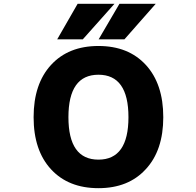

<svg xmlns="http://www.w3.org/2000/svg" viewBox="-20 -986 1040 1018"><path d="M752.9 -88.9Q661.1 11.7 502 11.7Q342.8 11.7 250.5 -88.4Q158.2 -188.5 158.2 -364.7Q158.2 -541 250.5 -641.6Q342.8 -742.2 502 -742.2Q661.1 -742.2 753.4 -641.6Q845.7 -541 845.7 -364.7Q845.7 -188.5 752.9 -88.9ZM391.6 -965.8H586.9L418.9 -777.3H283.2ZM613.3 -965.8H805.7L639.6 -777.3H502.9ZM342.8 -364.7Q342.8 -139.6 502 -139.6Q661.1 -139.6 661.1 -364.7Q661.1 -589.8 502 -589.8Q342.8 -589.8 342.8 -364.7Z"/></svg>

Font: GenEi Gothic M Heavy
Style: Regular
Weight: 800
Designer: o_tamon (Modified); [Source Han Sans]
Ryoko NISHIZUKA  (kana & ideographs); Paul D. Hunt (Latin, Greek & Cyrillic); Wenl
Version: Version 1.1a;Original Version 1.004